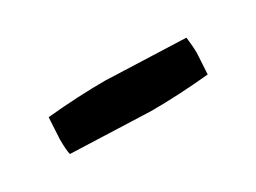

<svg xmlns="http://www.w3.org/2000/svg" viewBox="-23 -391 374 280"><g transform="rotate(-30 163.5 -251.0)"><path d="M280 -282Q282 -266 282 -255L280 -220Q228 -215 182 -215L48 -220Q46 -227 46 -246L48 -282Q100 -287 146 -287Z"/></g></svg>

Font: Inika
Style: Regular
Weight: 400
Designer: Constanza Artigas Preller
Foundry: Constanza Artigas Preller
Version: Version 1.001